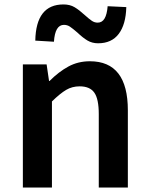

<svg xmlns="http://www.w3.org/2000/svg" viewBox="-20 -845 672 865"><path d="M83 -555H190L201 -480H203Q245 -522 288.5 -545.5Q332 -569 385 -569Q556 -569 556 -348V0H425V-331Q425 -399 405 -427.5Q385 -456 339 -456Q305 -456 278 -440Q251 -424 214 -388V0H83ZM329 -698Q307 -717 295 -725Q283 -733 268 -733Q228 -733 223 -657L139 -662Q142 -825 266 -825Q295 -825 316 -812.5Q337 -800 362 -777Q382 -759 394 -751Q406 -743 420 -743Q440 -743 451 -761.5Q462 -780 465 -817L549 -813Q547 -735 515 -692.5Q483 -650 422 -650Q395 -650 374 -662.5Q353 -675 329 -698Z"/></svg>

Font: Merged Yaku Han JP SemiBold
Style: Regular
Weight: 600
Designer: Ryoko NISHIZUKA 西塚涼子 (kana, bopomofo & ideographs); Paul D. Hunt (Latin, Greek & Cyrillic); Sandoll Communications 산돌커뮤니
Foundry: Adobe
Version: Version 2.004